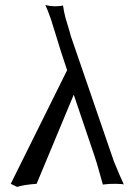

<svg xmlns="http://www.w3.org/2000/svg" viewBox="-20 -718 534 750"><path d="M349.1 -108.9 268.1 -348.1 123 0Q70.3 3.9 46.9 12.2L22 0L242.2 -443.8L218.3 -516.1L194.3 -593.8Q179.7 -641.1 178.2 -645L167 -675.3L157.2 -698.2Q177.7 -693.4 193.8 -693.4Q216.3 -693.4 226.1 -696.8Q229.5 -672.9 235.4 -649.9Q235.8 -648.4 240.2 -633.8L250 -601.1Q255.4 -582.5 257.3 -575.2L424.8 -87.9Q449.7 -26.9 463.9 2.9Q462.4 0.5 432.1 0Q419.9 0 406.7 0.5L381.8 2.9Q376.5 -14.6 367.7 -47.1Q358.9 -79.6 349.1 -108.9ZM463.9 2.9Z"/></svg>

Font: Linux Biolinum G
Style: Regular
Weight: 400
Designer: Philipp H. Poll
Foundry: Philipp H. Poll
Version: Version 1.1.0 ; ttfautohint (v1.6)